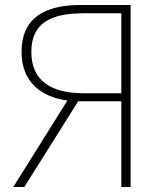

<svg xmlns="http://www.w3.org/2000/svg" viewBox="-20 -746 651 766"><path d="M464 0H501V-726H300C157 -726 66 -673 66 -539C66 -420 143 -359 249 -345L33 0H77L292 -342H464ZM313 -374C180 -374 105 -427 105 -539C105 -652 180 -693 313 -693H464V-374Z"/></svg>

Font: Source Han Sans JP ExtraLight
Style: Regular
Weight: 250
Designer: Ryoko NISHIZUKA 西塚涼子 (kana, bopomofo & ideographs); Paul D. Hunt (Latin, Greek & Cyrillic); Sandoll Communications 산돌커뮤니
Foundry: Adobe
Version: Version 2.001;hotconv 1.0.107;makeotfexe 2.5.65593